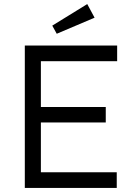

<svg xmlns="http://www.w3.org/2000/svg" viewBox="-20 -924 668 944"><path d="M102 0V-700H556V-623H181V-398H500V-322H181V-77H554V0ZM237 -798 409 -904 445 -837 259 -758Z"/></svg>

Font: Easer Grotesk Light
Style: Regular
Weight: 300
Designer: Boardeaser, Bonnie Shaver-Troup, Thomas Jockin
Foundry: Lexend
Version: Version 1.008;Glyphs 3.1.2 (3151)